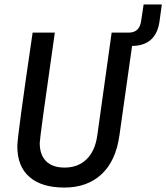

<svg xmlns="http://www.w3.org/2000/svg" viewBox="-20 -833 749 865"><path d="M709 -813 699 -739Q684 -627 575 -626L518 -223Q502 -108 437.5 -48Q373 12 270 12Q168 12 113 -35.5Q58 -83 58 -174Q58 -218 127 -686H227Q159 -212 159 -189Q159 -135 188 -106.5Q217 -78 271 -78Q331 -78 369.5 -115Q408 -152 418 -221L483 -686H559Q584 -686 598 -699Q612 -712 616 -739L627 -813Z"/></svg>

Font: Archivo Narrow Medium
Style: Italic
Weight: 500
Italic angle: -8°
Designer: Hector Gatti
Foundry: Omnibus-Type
Version: Version 2.001